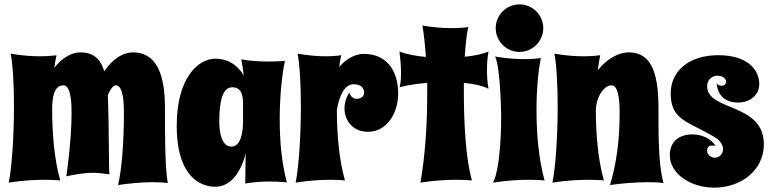

<svg xmlns="http://www.w3.org/2000/svg" viewBox="-20 -829 3531 880"><path d="M749 10C736 -61 736 -214 736 -336C736 -514 683 -589 589 -589C545 -589 496 -560 458 -502C440 -562 405 -589 349 -589C309 -589 265 -565 229 -518C232 -540 235 -559 239 -576C239 -576 210 -571 163 -571C127 -571 81 -574 29 -583C39 -532 44 -440 44 -342C44 -210 35 -65 20 8C84 -2 141 -5 183 -5C228 -5 256 -2 256 -2C229 -98 219 -218 219 -328C219 -386 229 -438 271 -438C308 -438 308 -340 308 -311C308 -180 284 -21 284 -21C337 -32 372 -37 405 -37C429 -37 453 -34 482 -30C478 -30 480 -284 474 -393C486 -420 498 -438 511 -438C548 -438 548 -340 548 -311C548 -180 538 -48 521 19C562 13 624 6 682 6C706 6 729 7 749 10Z M1295 7C1271 -80 1262 -183 1262 -281C1262 -386 1272 -485 1286 -550C1286 -550 1254 -547 1211 -547C1174 -547 1128 -549 1086 -557C1091 -531 1095 -505 1097 -483C1077 -519 1035 -560 967 -560C888 -560 790 -472 790 -253C790 -11 906 27 967 27C1031 27 1081 -29 1106 -125L1104 12C1145 5 1185 3 1217 3C1263 3 1295 7 1295 7ZM1094 -273C1094 -232 1087 -157 1040 -157C998 -157 985 -218 985 -270C985 -361 998 -429 1045 -429C1089 -429 1094 -387 1094 -352C1094 -346 1094 -341 1094 -273Z M1601 -443C1641 -443 1649 -418 1649 -404C1649 -389 1637 -376 1613 -376C1613 -376 1590 -376 1581 -404C1567 -384 1559 -358 1559 -332C1559 -283 1591 -225 1667 -225C1755 -225 1805 -313 1805 -400C1805 -490 1764 -582 1647 -582C1612 -582 1569 -563 1535 -522C1537 -542 1540 -560 1544 -576C1544 -576 1518 -571 1474 -571C1440 -571 1396 -574 1344 -583C1354 -532 1359 -440 1359 -342C1359 -210 1350 -65 1335 8C1399 -2 1453 -5 1493 -5C1536 -5 1561 -2 1561 -2C1534 -97 1524 -216 1524 -326C1536 -395 1561 -443 1601 -443Z M2219 -593C2193 -581 2152 -573 2110 -569C2114 -626 2119 -674 2126 -705C2126 -705 2097 -700 2050 -700C2014 -700 1968 -703 1916 -712C1923 -673 1928 -624 1932 -568C1888 -572 1842 -580 1811 -593C1815 -560 1818 -527 1818 -494C1818 -479 1817 -444 1811 -429C1849 -439 1894 -446 1938 -449C1938 -430 1938 -411 1938 -391C1938 -261 1929 -118 1907 8C1971 -2 2028 -5 2070 -5C2115 -5 2143 -2 2143 -2C2115 -100 2106 -260 2106 -407C2106 -421 2106 -435 2106 -449C2147 -445 2188 -438 2219 -422C2214 -450 2212 -479 2212 -507C2212 -536 2214 -564 2219 -593Z M2476 -2C2449 -99 2439 -217 2439 -324C2439 -418 2447 -505 2459 -563C2459 -563 2430 -558 2383 -558C2347 -558 2301 -561 2249 -570C2275 -519 2277 -294 2277 -294C2277 -275 2277 -66 2240 8C2304 -2 2361 -5 2403 -5C2448 -5 2476 -2 2476 -2ZM2252 -700C2252 -640 2301 -591 2361 -591C2421 -591 2470 -640 2470 -700C2470 -760 2421 -809 2361 -809C2301 -809 2252 -760 2252 -700Z M3021 10C2997 -77 2998 -214 2998 -336C2998 -514 2955 -589 2861 -589C2818 -589 2763 -562 2720 -507C2723 -533 2727 -556 2731 -576C2731 -576 2702 -571 2655 -571C2619 -571 2573 -574 2521 -583C2531 -532 2536 -440 2536 -342C2536 -210 2527 -65 2512 8C2576 -2 2633 -5 2675 -5C2720 -5 2748 -2 2748 -2C2721 -96 2711 -214 2711 -322C2711 -382 2747 -438 2783 -438C2820 -438 2820 -340 2820 -311C2820 -180 2804 -75 2776 19C2817 13 2888 6 2950 6C2976 6 3001 7 3021 10Z M3460 -444C3460 -505 3411 -576 3272 -576C3135 -576 3054 -501 3054 -401C3054 -274 3138 -273 3261 -197C3282 -184 3294 -162 3294 -145C3294 -126 3278 -106 3257 -106C3239 -106 3221 -120 3221 -138C3221 -155 3230 -162 3244 -162C3249 -162 3254 -161 3259 -160C3241 -194 3196 -213 3153 -213C3095 -213 3050 -182 3050 -118C3050 -33 3144 31 3254 31C3375 31 3481 -47 3481 -168C3481 -359 3221 -318 3221 -434C3221 -466 3247 -482 3267 -482C3298 -482 3308 -465 3308 -454C3308 -446 3302 -436 3287 -436C3282 -436 3271 -437 3265 -448C3265 -431 3274 -359 3363 -359C3416 -359 3460 -392 3460 -444Z"/></svg>

Font: Spicy Rice
Style: Regular
Weight: 400
Designer: Astigmatic (AOETI)
Foundry: Astigmatic (AOETI)
Version: Version 1.000